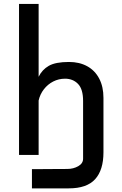

<svg xmlns="http://www.w3.org/2000/svg" viewBox="-20 -810 640 1004"><path d="M171.5 74.5Q214.5 74.5 237.5 74L331.5 73.5Q364 73.5 389.2 59Q414.5 44.5 414.5 20V-282Q414.5 -344 388 -371.2Q361.5 -398.5 320 -398.5Q287 -398.5 258.2 -383.8Q229.5 -369 209.5 -343.2Q189.5 -317.5 182 -284.5V0H79.5V-789.5H182V-408.5Q200 -445.5 235.2 -465.8Q270.5 -486 341 -486Q395 -486 435.8 -463.8Q476.5 -441.5 498.8 -399Q521 -356.5 521 -298.5V-13.5Q521 79 477.5 127Q434 175 339.5 175H147V74.5Z"/></svg>

Font: JuliaMono
Style: Regular
Weight: 400
Monospace: yes
Designer: cormullion
Foundry: corm
Version: Version 0.055; ttfautohint (v1.8.4)